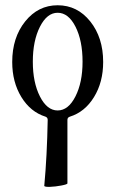

<svg xmlns="http://www.w3.org/2000/svg" viewBox="-20 -445 443 737"><path d="M149.9 269Q160.6 153.3 163.1 15.1Q163.1 6.3 154.8 2.9Q97.2 -15.1 62 -72.5Q26.9 -129.9 26.9 -207Q26.9 -300.8 76.7 -362.8Q126.5 -424.8 201.2 -424.8Q276.9 -424.8 326.4 -362.8Q376 -300.8 376 -207Q376 -129.4 340.8 -72.3Q305.7 -15.1 248 2.9Q238.8 5.9 238.8 15.1V258.8Q238.8 262.7 215.6 267.1Q192.4 271.5 172.6 272.2Q152.8 272.9 149.9 269ZM201.2 -21Q242.2 -21 269.5 -74.7Q296.9 -128.4 296.9 -208Q296.9 -289.1 269.8 -342.5Q242.7 -396 201.2 -396Q160.6 -396 133.3 -342.3Q106 -288.6 106 -208Q106 -128.4 133.3 -74.7Q160.6 -21 201.2 -21Z"/></svg>

Font: Junicode SmCond
Style: Regular
Weight: 400
Width: 4
Designer: Peter S. Baker
Version: Version 2.206